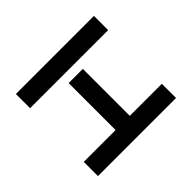

<svg xmlns="http://www.w3.org/2000/svg" viewBox="-117 -753 956 956"><g transform="rotate(45 361.0 -275.0)"><path d="M649.9 0H549.8V-224.1H219.2V-324.2H549.8V-549.8H649.9ZM171.9 0H71.8V-549.8H171.9Z"/></g></svg>

Font: Bruno Ace SC
Style: Regular
Weight: 400
Designer: Astigmatic (AOETI)
Foundry: Astigmatic (AOETI)
Version: Version 1.000